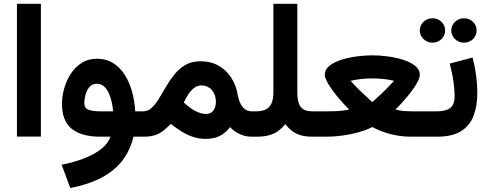

<svg xmlns="http://www.w3.org/2000/svg" viewBox="-20 -707 2530 993"><path d="M191.5 -687.2H67.6V-0.5H191.5Z M481.9 -403.2Q435.6 -403.2 401.4 -381Q367.2 -358.8 344.7 -323.3Q322.3 -287.8 311.4 -247.3Q300.5 -206.7 300.5 -170.1Q300.5 -81 351.3 -40.5Q402.1 0 499.5 0H551.1Q539.1 35.3 503.5 63.5Q467.9 91.7 415.2 112.1Q362.6 132.5 298.8 145L343.5 265.4Q439.5 246.7 506 211.3Q572.4 176 612.9 123.4Q653.3 70.7 670.3 0H719.8V-131.2H679.4Q676.1 -185.9 662.4 -235Q648.6 -284.1 623.9 -322Q599.1 -359.9 563.9 -381.5Q528.6 -403.2 481.9 -403.2ZM497.9 -131.2Q460 -131.2 438 -139.3Q416 -147.4 416 -175Q416 -192.7 421.9 -215.9Q427.8 -239.1 442.2 -256.5Q456.5 -273.9 480.8 -273.9Q501.6 -273.9 516.5 -261.4Q531.4 -248.8 541.3 -228.2Q551.2 -207.6 557 -182.2Q562.9 -156.9 565.1 -131.2Z M722.2 0Q759.1 0 783.6 -8.7Q808 -17.4 826.5 -32.4Q845.1 -47.3 863.4 -66.3Q891.9 -43.6 920.5 -26Q949.2 -8.5 979.5 1.4Q1009.8 11.2 1043.5 11.2Q1086.5 11.2 1116.5 -3.8Q1146.4 -18.8 1170.2 -49.6Q1188.5 -28.2 1218.7 -14.1Q1249 0 1280.3 0H1293.5V-131.2H1280.8Q1265.1 -131.2 1250.8 -139.6Q1236.5 -148.1 1225.6 -167.5Q1214.8 -186.9 1208.9 -219.3Q1200.5 -267.3 1175.5 -305.9Q1150.6 -344.5 1110.6 -367.3Q1070.7 -390.1 1016.1 -390.1Q971.9 -390.1 939.5 -371.5Q907.2 -352.9 883.2 -323.2Q859.2 -293.6 839.9 -260.7Q820.6 -227.7 802.7 -198.1Q784.8 -168.5 765.1 -149.8Q745.5 -131.2 719.7 -131.2H702L701.7 0ZM1020.1 -265Q1055.9 -265 1076.2 -240.5Q1096.6 -215.9 1096.6 -181Q1096.6 -154.7 1084.2 -136.1Q1071.9 -117.5 1043.8 -117.5Q1032.8 -117.5 1018.3 -121.6Q1003.8 -125.6 986.7 -134.9Q973.9 -141.8 959.8 -152.4Q945.6 -162.9 930.5 -177.2Q939.6 -196.4 952.4 -216.7Q965.2 -236.9 982.1 -251Q998.9 -265 1020.1 -265Z M1393.9 -229.7Q1393.9 -197.1 1385.4 -175.2Q1376.9 -153.3 1357.2 -142.3Q1337.4 -131.2 1303 -131.2H1274.9V0H1306Q1345.1 0 1372.3 -7.7Q1399.4 -15.4 1419.2 -30.1Q1439.1 -44.7 1456.2 -65Q1471.9 -43.7 1491.2 -29.2Q1510.5 -14.8 1536.1 -7.4Q1561.7 0 1596.7 0H1610.4V-131.2H1595.7Q1564.4 -131.2 1547.5 -142.6Q1530.7 -154 1524.2 -176Q1517.7 -197.9 1517.7 -229.3V-687.2H1393.9Z M1905.6 -301.5Q1929.4 -301.5 1958.8 -298.9Q1988.3 -296.3 2018.1 -289.1Q2001.3 -270.2 1981.9 -250.7Q1962.6 -231.2 1945 -215Q1927.5 -198.9 1916.4 -189Q1905.3 -179.1 1905.3 -179.1Q1905.3 -179.1 1886.7 -196Q1868.1 -213 1842 -238.3Q1815.9 -263.6 1793.4 -289.1Q1823.6 -296.3 1852.8 -298.9Q1882 -301.5 1905.6 -301.5ZM1905.3 -420.9Q1866.9 -420.9 1824.2 -415.1Q1781.5 -409.3 1743.9 -397.3Q1706.4 -385.2 1683 -366.1Q1659.7 -347 1659.7 -320.4Q1659.7 -308.2 1668.4 -290.3Q1677.1 -272.4 1691.1 -252.1Q1705.2 -231.8 1721.9 -211.1Q1738.6 -190.5 1755.3 -172.4Q1772 -154.3 1785.7 -140.9Q1769.2 -136.4 1746.4 -134.2Q1723.7 -132 1702.7 -131.6Q1681.7 -131.2 1669.4 -131.2H1592.8V0H1668.9Q1706.8 0 1749.7 -5.7Q1792.5 -11.4 1833.3 -22.6Q1874 -33.8 1905.3 -50.1Q1950.6 -26.1 2001.3 -13Q2052 0 2107.9 0H2183.1V-131.2H2107.4Q2089.8 -131.2 2068.8 -132.8Q2047.8 -134.5 2025.2 -140.6Q2038.8 -153.6 2055.7 -171.9Q2072.6 -190.2 2089.3 -210.6Q2106 -231.1 2120.1 -251.4Q2134.1 -271.7 2142.7 -289.8Q2151.3 -307.8 2151.3 -320.4Q2151.3 -347 2127.7 -366.1Q2104 -385.2 2066.6 -397.3Q2029.2 -409.3 1986.5 -415.1Q1943.9 -420.9 1905.3 -420.9Z M2164.1 -131.2V0H2198.7V-131.2ZM2314 -549.6Q2314 -523.3 2333.2 -504.9Q2352.3 -486.4 2379.4 -486.4Q2407.1 -486.4 2426 -504.8Q2444.9 -523.1 2444.9 -549.6Q2444.9 -576 2426.1 -594.2Q2407.2 -612.4 2379.5 -612.4Q2352.4 -612.4 2333.2 -594.1Q2314 -575.9 2314 -549.6ZM2151.3 -549.6Q2151.3 -523.3 2170.4 -504.9Q2189.5 -486.4 2216.6 -486.4Q2244.3 -486.4 2263.2 -504.8Q2282.2 -523.1 2282.2 -549.6Q2282.2 -576 2263.3 -594.2Q2244.4 -612.4 2216.7 -612.4Q2189.6 -612.4 2170.4 -594.1Q2151.3 -575.9 2151.3 -549.6ZM2240.2 0Q2318.7 0 2364.2 -28.5Q2409.7 -57 2429.2 -108.1Q2448.7 -159.3 2448.7 -227.9Q2448.7 -269.7 2442.6 -315.8Q2436.6 -361.9 2424.2 -409.7L2306 -378Q2319.9 -325.1 2325.6 -282.2Q2331.3 -239.4 2331.3 -212.4Q2331.3 -166.2 2308.9 -148.7Q2286.5 -131.2 2239.3 -131.2H2186.2V0Z"/></svg>

Font: Vazirmatn RD NL
Style: Regular
Weight: 400
Designer: Saber Rastikerdar
Foundry: Saber Rastikerdar
Version: Version 32.101